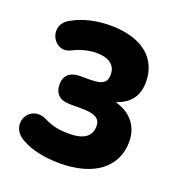

<svg xmlns="http://www.w3.org/2000/svg" viewBox="-126 -787 843 904"><g transform="rotate(20 295.5 -335.0)"><path d="M271 11C441 11 545 -67 545 -196C545 -274 500 -328 422 -350C485 -372 523 -413 523 -487C523 -609 431 -681 275 -681C207 -681 139 -666 86 -635C-2 -589 60 -467 141 -507C186 -530 228 -537 258 -537C320 -537 355 -511 355 -464C355 -412 317 -408 259 -408H221C171 -408 144 -383 144 -338C144 -293 171 -267 221 -267H276C341 -267 375 -255 375 -212C375 -161 338 -135 265 -135C222 -135 187 -139 138 -163C44 -207 -16 -79 82 -30C130 -2 202 11 271 11Z"/></g></svg>

Font: SN Pro Heavy
Style: Regular
Weight: 800
Designer: Tobias Whetton
Foundry: Supernotes
Version: Version 1.001;Glyphs 3.2 (3249)